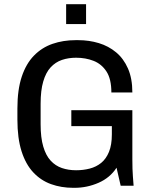

<svg xmlns="http://www.w3.org/2000/svg" viewBox="-20 -888 724 918"><path d="M330 10Q272.8 10 224 -7.6Q175.2 -25.2 139.1 -63.8Q103 -102.2 83.1 -164.6Q63.2 -227 63.2 -316.5V-369.5Q63.2 -459 84 -521.4Q104.8 -583.8 142.5 -622.2Q180.2 -660.8 231.1 -678.4Q282 -696 341.5 -696H354Q405.8 -696 452.4 -681.9Q499 -667.8 535 -637.9Q571 -608 591.9 -560.4Q612.8 -512.8 612.8 -446H512.5Q512.5 -510.2 489.1 -546.1Q465.8 -582 427.6 -597Q389.5 -612 343.8 -612Q307.2 -612 276.2 -601.5Q245.2 -591 222.2 -566.1Q199.2 -541.2 186.8 -498.6Q174.2 -456 174.2 -392V-294Q174.2 -230 186.8 -187.4Q199.2 -144.8 222.2 -119.9Q245.2 -95 276.2 -84.5Q307.2 -74 343.8 -74Q378.2 -74 409.1 -82Q440 -90 463.8 -109.2Q487.5 -128.5 501.1 -161.9Q514.8 -195.2 514.8 -245.8V-285H321V-361.2H612.8V-127.2Q612.8 -76.5 615.4 -44.6Q618 -12.8 618.8 0H557L537.2 -86Q506.2 -38 451.2 -14Q396.2 10 336.5 10ZM296.2 -772.8V-868H391.5V-772.8Z"/></svg>

Font: Chivo Medium
Style: Regular
Weight: 500
Designer: Hector Gatti
Foundry: Omnibus-Type
Version: Version 2.002